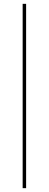

<svg xmlns="http://www.w3.org/2000/svg" viewBox="-20 -840 254 1000"><path d="M98 -820H116V140H98Z"/></svg>

Font: Kalnia Glaze Thin Light
Style: Regular
Weight: 300
Version: Version 1.110